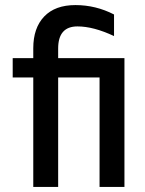

<svg xmlns="http://www.w3.org/2000/svg" viewBox="-20 -736 572 756"><path d="M209 0H111V-431H30V-507H111V-546Q111 -626 154 -671Q197 -716 277 -716Q357 -716 429 -679V-594Q348 -632 285 -632Q209 -632 209 -545V-507H470V0H372V-431H209Z"/></svg>

Font: Hind Kochi Medium
Style: Regular
Weight: 500
Designer: Dhruvi Tolia
Foundry: Indian Type Foundry
Version: Version 0.702;PS 1.0;hotconv 1.0.81;makeotf.lib2.5.63406